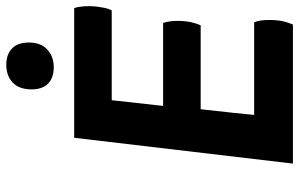

<svg xmlns="http://www.w3.org/2000/svg" viewBox="-194 -778 972 624"><g transform="rotate(-90 292.0 -466.0)"><path d="M278.3 -588.9Q350.6 -588.9 570.3 -588.9Q577.1 -601.6 580.1 -622.1Q584 -641.6 584 -665Q584 -679.7 582 -691.4Q581.1 -703.1 577.1 -710.9Q436.5 -710.9 156.2 -710.9Q134.8 -533.2 72.3 0Q184.6 0 524.4 0Q530.3 -13.7 535.2 -33.2Q539.1 -53.7 539.1 -77.1Q539.1 -93.8 537.1 -106.4Q535.2 -118.2 531.2 -126Q430.7 -126 230.5 -126Q234.4 -169.9 249 -299.8Q317.4 -299.8 521.5 -299.8Q527.3 -311.5 532.2 -332Q536.1 -352.5 536.1 -376Q536.1 -390.6 534.2 -402.3Q532.2 -414.1 529.3 -421.9Q439.5 -421.9 259.8 -421.9Q264.6 -463.9 278.3 -588.9ZM393.6 -931.6Q357.4 -931.6 335 -910.2Q313.5 -888.7 313.5 -849.6Q313.5 -814.5 332 -795.9Q351.6 -777.3 384.8 -777.3Q420.9 -777.3 443.4 -798.8Q465.8 -819.3 465.8 -858.4Q465.8 -894.5 446.3 -913.1Q426.8 -931.6 393.6 -931.6Z"/></g></svg>

Font: cl
Style: Bold Italic
Weight: 400
Designer: Mitja Miklavcic
Version: Version 7.504; 2011; Build 1022